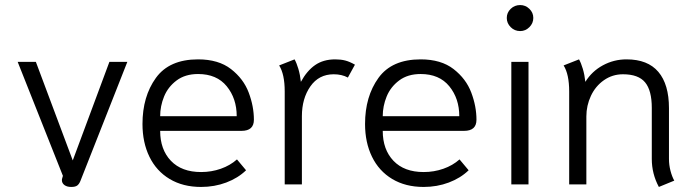

<svg xmlns="http://www.w3.org/2000/svg" viewBox="-20 -730 2739 760"><path d="M225 -17Q225 -21 227 -27L229 -34L50 -485H122L268 -95L413 -485H484L298 -13Q293 -1 285.5 4.5Q278 10 262 10Q245 10 235 2.5Q225 -5 225 -17Z M544 -239Q544 -348 597 -421.5Q650 -495 764 -495Q845 -495 894.5 -456.5Q944 -418 964.5 -363.5Q985 -309 985 -256Q985 -212 936 -212H614Q614 -138 656.5 -93.5Q699 -49 776 -49Q817 -49 854 -62Q891 -75 918 -99L954 -56Q922 -25 875.5 -7.5Q829 10 776 10Q704 10 651.5 -21.5Q599 -53 571.5 -109.5Q544 -166 544 -239ZM917 -270Q917 -340 877.5 -388.5Q838 -437 764 -437Q713 -437 679 -411.5Q645 -386 629.5 -348Q614 -310 614 -270Z M1107 -368Q1107 -436 1085 -471L1146 -495Q1154 -481 1161 -457.5Q1168 -434 1171 -406Q1195 -450 1227.5 -472.5Q1260 -495 1307 -495Q1329 -495 1346.5 -490.5Q1364 -486 1385 -474L1357 -423Q1333 -436 1301 -436Q1242 -436 1208.5 -388Q1175 -340 1175 -270V0H1107Z M1425 -239Q1425 -348 1478 -421.5Q1531 -495 1645 -495Q1726 -495 1775.5 -456.5Q1825 -418 1845.5 -363.5Q1866 -309 1866 -256Q1866 -212 1817 -212H1495Q1495 -138 1537.5 -93.5Q1580 -49 1657 -49Q1698 -49 1735 -62Q1772 -75 1799 -99L1835 -56Q1803 -25 1756.5 -7.5Q1710 10 1657 10Q1585 10 1532.5 -21.5Q1480 -53 1452.5 -109.5Q1425 -166 1425 -239ZM1798 -270Q1798 -340 1758.5 -388.5Q1719 -437 1645 -437Q1594 -437 1560 -411.5Q1526 -386 1510.5 -348Q1495 -310 1495 -270Z M1986 -659Q1986 -680 2001.5 -695Q2017 -710 2039 -710Q2060 -710 2075.5 -695Q2091 -680 2091 -659Q2091 -638 2075.5 -622.5Q2060 -607 2039 -607Q2017 -607 2001.5 -622.5Q1986 -638 1986 -659ZM2004 -485H2072V0H2004Z M2560 -101V-303Q2560 -372 2533.5 -404Q2507 -436 2446 -436Q2404 -436 2370.5 -412.5Q2337 -389 2319 -350.5Q2301 -312 2301 -269V0H2233V-368Q2233 -436 2211 -471L2272 -495Q2280 -481 2287 -457.5Q2294 -434 2297 -406Q2323 -448 2366.5 -471.5Q2410 -495 2460 -495Q2544 -495 2586 -445.5Q2628 -396 2628 -302V-101Q2628 -77 2634 -54Q2640 -31 2649 -15L2588 10Q2560 -42 2560 -101Z"/></svg>

Font: Niramit Light
Style: Regular
Weight: 300
Designer: Katatrad Aksorn Co.,Ltd.
Foundry: Cadson Demak Co.,Ltd.
Version: Version 1.000; ttfautohint (v1.6)